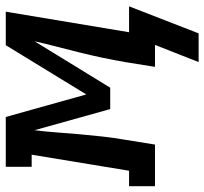

<svg xmlns="http://www.w3.org/2000/svg" viewBox="-84 -528 725 682"><g transform="rotate(-90 279.0 -187.5)"><path d="M501 155H399L460 0H382L399 -106Q406 -147 414.5 -187Q423 -227 433 -267.5Q443 -308 453.5 -348Q464 -388 473 -428L308 -159H232L157 -428Q152 -388 149 -347.5Q146 -307 142.5 -266.5Q139 -226 134.5 -186Q130 -146 123 -106L106 0H-42V-92H13L70 -438H27V-530H204L284 -244L459 -530H578L505 -92H597Z"/></g></svg>

Font: Iosevka Slab Semibold Extended
Style: Italic
Weight: 600
Width: 7
Italic angle: -9°
Monospace: yes
Designer: Belleve Invis
Foundry: Belleve Invis
Version: Version 11.1.0; ttfautohint (v1.8.3)